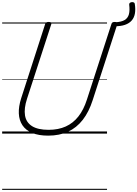

<svg xmlns="http://www.w3.org/2000/svg" viewBox="-20 -1242 1277 1785"><path d="M428 19Q339 19 279.5 -6Q220 -31 189 -77Q158 -123 155 -187Q152 -251 177 -329L400 -1019Q404 -1029 410.5 -1033.5Q417 -1038 433 -1038Q447 -1038 453.5 -1033.5Q460 -1029 457 -1018L231 -323Q202 -234 212.5 -169Q223 -104 277.5 -69.5Q332 -35 432 -35Q522 -35 591 -66Q660 -97 709 -159.5Q758 -222 788 -316L1016 -1019Q1019 -1029 1025.5 -1033.5Q1032 -1038 1048 -1038Q1077 -1038 1071 -1018L842 -312Q807 -202 749.5 -128Q692 -54 612 -17.5Q532 19 428 19ZM1233 -1206Q1241 -1157 1234.5 -1118Q1228 -1079 1205 -1052Q1182 -1025 1141.5 -1011Q1101 -997 1041 -998L1053 -1035Q1109 -1038 1139 -1056Q1169 -1074 1178.5 -1109.5Q1188 -1145 1181 -1199Q1180 -1209 1187 -1215Q1194 -1221 1204.5 -1222Q1215 -1223 1223.5 -1219.5Q1232 -1216 1233 -1206ZM0 513H975V523H0ZM0 -20H975V0H0ZM0 -505H975V-500H0ZM0 -1033H975V-1023H0Z"/></svg>

Font: Playwrite IN Guides
Style: Regular
Weight: 400
Designer: Veronika Burian, José Scaglione
Foundry: TypeTogether
Version: Version 1.003